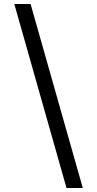

<svg xmlns="http://www.w3.org/2000/svg" viewBox="-20 -812 489 967"><path d="M52 -792H134L397 135H315Z"/></svg>

Font: ltelugu85
Style: Book
Weight: 400
Designer: Jelle Bosma - Monotype Design Team
Foundry: Monotype Imaging Inc.
Version: Version 2.003